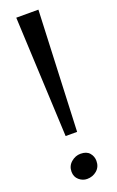

<svg xmlns="http://www.w3.org/2000/svg" viewBox="-173 -938 601 990"><g transform="rotate(-20 127.5 -443.0)"><path d="M183.5 -896.5 155.5 -236H92.5L62 -896.5ZM58 -52.5Q58 -84 81.2 -104Q104.5 -124 133 -124Q166 -124 182 -105.2Q198 -86.5 198 -61.5Q198 -29 175.5 -9.5Q153 10 121.5 10Q97.5 10 77.8 -7Q58 -24 58 -52.5Z"/></g></svg>

Font: Merriweather 24pt SemiCondensed
Style: Regular
Weight: 400
Width: 4
Designer: Eben Sorkin
Foundry: Eben Sorkin
Version: Version 2.100